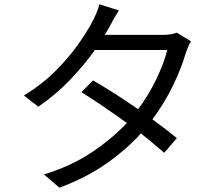

<svg xmlns="http://www.w3.org/2000/svg" viewBox="-20 -834 1040 898"><path d="M536.1 -785.2Q523.4 -765.6 511 -743.2Q498.5 -720.7 491.2 -707L470.2 -670.9H741.2Q782.7 -670.9 807.1 -681.2L873 -641.1Q866.2 -630.4 859.9 -614.7Q853.5 -599.1 849.1 -586.9Q829.6 -518.1 789.8 -435.3Q750 -352.5 692.9 -275.9Q724.6 -252.9 753.9 -230.2Q783.2 -207.5 807.1 -188L748 -119.1Q725.6 -139.2 697.8 -162.1Q669.9 -185.1 639.2 -210Q572.3 -135.7 478.5 -69.6Q384.8 -3.4 257.8 43.9L186 -18.1Q313 -57.1 409.2 -121.6Q505.4 -186 573.2 -258.8Q519 -297.9 464.1 -335.4Q409.2 -373 360.8 -402.8L415 -458Q517.1 -398.9 626 -323.2Q674.8 -388.2 710.9 -463.4Q747.1 -538.6 762.2 -600.1H423.8Q376 -532.7 309.6 -462.6Q243.2 -392.6 159.2 -335L91.8 -387.2Q178.2 -440.4 241.5 -504.2Q304.7 -567.9 347.2 -628.7Q389.6 -689.5 413.1 -734.9Q420.4 -748.5 430.4 -771.5Q440.4 -794.4 444.8 -814Z"/></svg>

Font: Source Han Sans CN
Style: Regular
Weight: 400
Designer: Ryoko NISHIZUKA  (kana, bopomofo & ideographs); Paul D. Hunt (Latin, Greek & Cyrillic); Sandoll Communications , Soo-you
Foundry: Adobe
Version: Version 2.004;hotconv 1.0.118;makeotfexe 2.5.65603